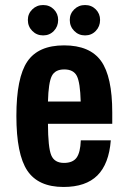

<svg xmlns="http://www.w3.org/2000/svg" viewBox="-20 -733 511 763"><path d="M426.1 -241.1V-286.1Q426.1 -428.6 381.6 -490.6Q337 -552.7 234.6 -552.7Q132.1 -552.7 88.6 -488.5Q45.1 -424.3 45.1 -272.3Q45.1 -119.9 88.6 -54.9Q132.1 10 232.4 10Q321 10 367 -35.8Q413 -81.6 420.3 -175.3H301.1Q299.4 -126.9 284.2 -106.2Q269 -85.6 234.1 -85.6Q196.3 -85.6 183.6 -116.2Q170.9 -146.9 170.6 -241.1ZM300.7 -329.6H170.6Q172.6 -404.7 185.8 -430.9Q199 -457.1 235.3 -457.1Q272.3 -457.1 285.5 -430.9Q298.7 -404.7 300.7 -329.6ZM151.5 -592.3Q177 -592.3 194.1 -610.1Q211.1 -627.9 211.1 -653.7Q211.1 -678.6 194 -695.8Q176.9 -713 151.4 -713Q125.9 -713 108.3 -695.7Q90.7 -678.5 90.7 -653.7Q90.7 -627.9 108.3 -610.1Q125.9 -592.3 151.5 -592.3ZM318 -592.3Q343.6 -592.3 360.6 -610.1Q377.7 -627.9 377.7 -653.7Q377.7 -678.6 360.6 -695.8Q343.5 -713 318 -713Q292.5 -713 274.9 -695.7Q257.3 -678.5 257.3 -653.7Q257.3 -627.9 274.9 -610.1Q292.5 -592.3 318 -592.3Z"/></svg>

Font: Secuela Black
Style: Regular
Weight: 900
Designer: Fernando Haro
Foundry: deFharo
Version: Version 1.704